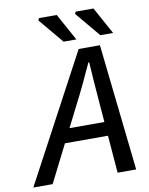

<svg xmlns="http://www.w3.org/2000/svg" viewBox="-145 -912 757 978"><g transform="rotate(-10 233.5 -422.5)"><path d="M-53 0 297 -655H407L479 0H383L353 -371Q349 -422 345 -473.5Q341 -525 338 -579H334Q309 -524 285 -473.5Q261 -423 234 -371L47 0ZM107 -194 125 -266H415L399 -194ZM228 -705 120 -834 126 -845H217L294 -705ZM418 -705 310 -834 315 -845H407L484 -705Z"/></g></svg>

Font: Source Sans 3 Medium
Style: Italic
Weight: 500
Italic angle: -11°
Designer: Paul D. Hunt
Foundry: Adobe
Version: Version 3.052;hotconv 1.1.0;makeotfexe 2.6.0